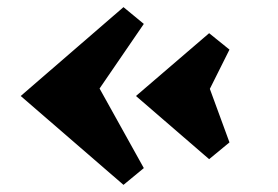

<svg xmlns="http://www.w3.org/2000/svg" viewBox="-20 -540 778 538"><path d="M383 -69 326 -22 38 -271 326 -520 383 -473 259 -292ZM623 -141 566 -94 361 -271 566 -447 623 -401 568 -291Z"/></svg>

Font: Inknut Antiqua
Style: Bold
Weight: 700
Designer: Claus Eggers Sørensen
Foundry: Claus Eggers Sørensen
Version: Version 1.003; ttfautohint (v1.8.2) -l 8 -r 50 -G 200 -x 14 